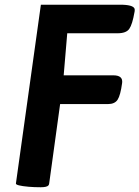

<svg xmlns="http://www.w3.org/2000/svg" viewBox="-20 -772 587 808"><path d="M497 -752Q547 -750 547 -731Q547 -724 546 -721Q537 -669 524 -650.5Q511 -632 475 -632H263L248 -455H457Q498 -455 494 -423Q487 -371 475 -352.5Q463 -334 434 -334H233L187 0Q186 6 184 8Q178 16 151 16Q124 16 101 14Q45 9 47 0L152 -752Z"/></svg>

Font: Chau Philomene One
Style: Italic
Weight: 400
Designer: Vicente Lamonaca
Foundry: TipoType
Version: Version 1.001